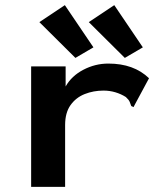

<svg xmlns="http://www.w3.org/2000/svg" viewBox="-20 -726 640 746"><path d="M101 -468H235V-390Q258 -431 304 -455Q350 -479 401 -479Q500 -479 559 -422L503 -318L499 -310L490 -314Q487 -322 484 -330Q481 -338 469 -349Q450 -361 428 -367.5Q406 -374 382 -374Q343 -374 309 -360.5Q275 -347 254 -317.5Q233 -288 233 -240V0H101ZM273 -501 133 -640 232 -706 343 -542ZM465 -501 325 -640 424 -706 535 -542Z"/></svg>

Font: Inconsolata Expanded ExtraBold
Style: Regular
Weight: 800
Width: 7
Monospace: yes
Designer: Raph Levien, Cyreal, Brenton Simpson
Foundry: Raph Levien, Cyreal, Google
Version: Version 3.001; ttfautohint (v1.8.2.53-6de2)